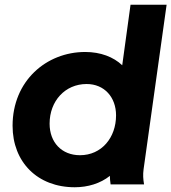

<svg xmlns="http://www.w3.org/2000/svg" viewBox="-20 -777 722 809"><path d="M295 12C350 12 403 -4 443 -36C443 -25 444 -14 446 0H587C583 -23 582 -41 585 -64L682 -757H530L495 -502C458 -537 404 -558 339 -558C175 -558 33 -436 33 -247C33 -94 138 12 295 12ZM189 -256C189 -351 254 -423 345 -423C420 -423 469 -367 469 -291C469 -197 408 -123 317 -123C240 -123 189 -177 189 -256Z"/></svg>

Font: Mluvka ExtraBold
Style: Italic
Weight: 800
Italic angle: -8°
Designer: Modified by Jiří Krblich, Original typeface by Gumpita Rahayu
Foundry: Gumpita Rahayu & Jiří Krblich
Version: Version 2.000;Glyphs 3.1.1 (3134)